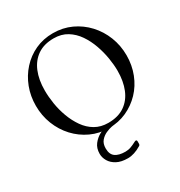

<svg xmlns="http://www.w3.org/2000/svg" viewBox="-206 -813 1114 1187"><g transform="rotate(-30 351.0 -220.0)"><path d="M345 -671Q415 -671 474.5 -643.5Q534 -616 578.5 -568Q623 -520 647.5 -457.5Q672 -395 672 -325Q672 -255 648 -193.5Q624 -132 580.5 -86.5Q537 -41 479.5 -15Q422 11 355 11Q285 11 226 -16.5Q167 -44 123 -91.5Q79 -139 54.5 -201.5Q30 -264 30 -334Q30 -403 53 -463.5Q76 -524 118.5 -571Q161 -618 218.5 -644.5Q276 -671 345 -671ZM333 -641Q264 -641 218 -609.5Q172 -578 148.5 -521.5Q125 -465 125 -389Q125 -344 133 -293.5Q141 -243 159 -194.5Q177 -146 205 -106Q233 -66 273 -42.5Q313 -19 366 -19Q437 -19 483.5 -51Q530 -83 553 -139.5Q576 -196 576 -270Q576 -311 568 -360.5Q560 -410 542.5 -459.5Q525 -509 497 -550Q469 -591 428.5 -616Q388 -641 333 -641ZM402 -8Q403 -6 404.5 -3Q406 0 406 2Q406 8 395 8Q391 8 372 11.5Q353 15 329.5 25.5Q306 36 289 56Q272 76 272 110Q272 152 297 170Q322 188 368 188Q390 188 408.5 181Q427 174 440 167Q453 160 457 160Q465 160 465 171V186Q465 196 458 200Q407 231 362 231Q314 231 283.5 214.5Q253 198 238 172.5Q223 147 223 120Q223 80 244 53Q265 26 294.5 10.5Q324 -5 350 -11.5Q376 -18 386 -18Q397 -18 401 -10Z"/></g></svg>

Font: Young Serif Light
Style: Regular
Weight: 300
Designer: Bastien Sozeau
Foundry: NBR — Bastien Sozeau
Version: Version 5.001